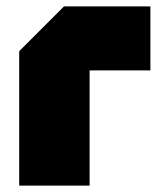

<svg xmlns="http://www.w3.org/2000/svg" viewBox="-20 -580 510 600"><path d="M40 0V-420L180 -560H450V-360H260V0Z"/></svg>

Font: Tektur Black
Style: Regular
Weight: 900
Designer: Adam Jagosz
Foundry: Adam Jagosz
Version: Version 1.005;gftools[0.9.30]